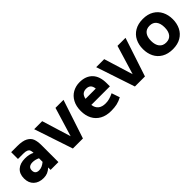

<svg xmlns="http://www.w3.org/2000/svg" viewBox="216 -1618 2675 2675"><g transform="rotate(-45 1553.5 -281.0)"><path d="M532 -330V0H378V-48Q342 -15 307.5 -1Q273 13 231 13Q139 13 85 -37.5Q31 -88 31 -177Q31 -268 86.5 -317Q142 -366 240 -366Q319 -366 378 -336Q377 -369 369 -388.5Q361 -408 337.5 -418.5Q314 -429 268 -429H164V-563H283Q388 -563 442 -533.5Q496 -504 514 -455Q532 -406 532 -330ZM378 -158V-229Q326 -254 275 -254Q235 -254 211 -236Q187 -218 187 -179Q187 -108 262 -108Q318 -108 378 -158Z M1195 -563 1006 9H808L617 -563H775L907 -134L1037 -563Z M1577 -112Q1615 -112 1651.5 -122Q1688 -132 1734 -154L1775 -34Q1724 -6 1673.5 5.5Q1623 17 1557 17Q1461 17 1393 -20.5Q1325 -58 1290 -125.5Q1255 -193 1255 -282Q1255 -376 1291 -443Q1327 -510 1389 -544.5Q1451 -579 1527 -579Q1648 -579 1716.5 -508Q1785 -437 1785 -300V-239H1419Q1437 -112 1577 -112ZM1422 -356H1624Q1619 -405 1595 -427.5Q1571 -450 1527 -450Q1485 -450 1458.5 -428Q1432 -406 1422 -356Z M2417 -563 2228 9H2030L1839 -563H1997L2129 -134L2259 -563Z M2477 -281Q2477 -365 2510.5 -432.5Q2544 -500 2611 -539.5Q2678 -579 2773 -579Q2868 -579 2934 -539.5Q3000 -500 3033.5 -432.5Q3067 -365 3067 -281Q3067 -196 3033.5 -128.5Q3000 -61 2934 -22Q2868 17 2773 17Q2678 17 2611 -22Q2544 -61 2510.5 -128.5Q2477 -196 2477 -281ZM2906 -281Q2906 -359 2872 -402.5Q2838 -446 2773 -446Q2707 -446 2672.5 -402.5Q2638 -359 2638 -281Q2638 -203 2672.5 -159Q2707 -115 2773 -115Q2838 -115 2872 -158.5Q2906 -202 2906 -281Z"/></g></svg>

Font: Biryani ExtraBold
Style: Regular
Weight: 800
Designer: Dan Reynolds and Mathieu Reguer
Foundry: Dan Reynolds and Mathieu Reguer
Version: Version 1.004; ttfautohint (v1.1) -l 5 -r 5 -G 72 -x 0 -D la